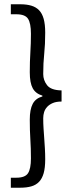

<svg xmlns="http://www.w3.org/2000/svg" viewBox="-20 -728 343 900"><path d="M56.6 105Q97.7 105 111.3 84Q125 63 125 14.2Q125 -32.2 122.3 -74.2Q119.6 -116.2 119.6 -167Q119.6 -214.8 133.3 -241Q147 -267.1 178.7 -275.9V-279.8Q147 -289.1 133.3 -314.5Q119.6 -339.8 119.6 -389.2Q119.6 -439.9 122.3 -481.9Q125 -523.9 125 -569.8Q125 -619.1 111.3 -640.1Q97.7 -661.1 56.6 -661.1H30.8V-708H74.7Q105 -708 127 -701.4Q148.9 -694.8 163.3 -679.9Q177.7 -665 184.8 -639.4Q191.9 -613.8 191.9 -575.2Q191.9 -520 187.3 -476.1Q182.6 -432.1 182.6 -380.9Q182.6 -352.1 200.7 -328.6Q218.8 -305.2 268.6 -304.2V-252Q243.7 -252 227.3 -244.9Q210.9 -237.8 200.9 -226.8Q190.9 -215.8 186.8 -202.4Q182.6 -189 182.6 -173.8Q182.6 -148.9 184.1 -126Q185.5 -103 187.3 -80.1Q189 -57.1 190.4 -32.5Q191.9 -7.8 191.9 19Q191.9 58.1 184.8 83.5Q177.7 108.9 163.3 124Q148.9 139.2 127 145.5Q105 151.9 74.7 151.9H30.8V105Z"/></svg>

Font: Pyidaungsu
Style: Regular
Weight: 400
Designer: Sun Tun
Foundry: MCF
Version: Version 2.053; ttfautohint (v1.8.2)